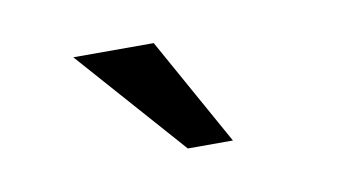

<svg xmlns="http://www.w3.org/2000/svg" viewBox="-33 -776 465 264"><g transform="rotate(-10 199.0 -643.5)"><path d="M212.4 -568.4 79.1 -719.2H191.4L275.4 -568.4Z"/></g></svg>

Font: Shanti
Style: Regular
Weight: 400
Designer: vernon adams
Foundry: vernon adams
Version: Version 1.000